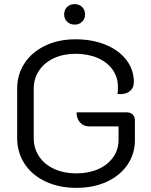

<svg xmlns="http://www.w3.org/2000/svg" viewBox="-20 -899 731 928"><path d="M63 -232V-470Q63 -540 99 -594Q135 -648 199 -678.5Q263 -709 345 -709Q427 -709 491 -682.5Q555 -656 591 -609Q627 -562 627 -502Q627 -475 609 -459.5Q591 -444 562 -444Q553 -444 548 -445Q550 -455 550 -479Q550 -526 524 -562.5Q498 -599 451.5 -619Q405 -639 345 -639Q286 -639 240 -617.5Q194 -596 168.5 -557.5Q143 -519 143 -470V-232Q143 -182 169 -143Q195 -104 242 -82.5Q289 -61 349 -61Q408 -61 454.5 -81.5Q501 -102 527 -139Q553 -176 553 -223V-288H412Q384 -288 367 -307Q350 -326 350 -356H594Q611 -356 621.5 -345.5Q632 -335 632 -318V-223Q632 -155 596 -102.5Q560 -50 496 -20.5Q432 9 349 9Q266 9 200.5 -21.5Q135 -52 99 -107Q63 -162 63 -232ZM290 -829Q290 -851 304 -865Q318 -879 341 -879Q363 -879 377 -865Q391 -851 391 -829Q391 -808 377 -794Q363 -780 341 -780Q319 -780 304.5 -794Q290 -808 290 -829Z"/></svg>

Font: K2D Light
Style: Regular
Weight: 300
Designer: Katatrad Aksorn Co.,Ltd.
Foundry: Cadson Demak Co.,Ltd.
Version: Version 1.000; ttfautohint (v1.6)